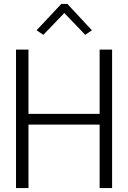

<svg xmlns="http://www.w3.org/2000/svg" viewBox="-20 -952 648 971"><path d="M61 -1V-701.2H124V-376H483.9V-701.2H546.9V-1H483.9V-321.8H124V-1ZM199.2 -775.9 165 -798.8 290 -932.1H320.8L444.8 -798.8L411.1 -775.9L305.2 -886.2Z"/></svg>

Font: LT Hoop Light
Style: Regular
Weight: 300
Designer: Daniel Lyons
Foundry: LyonsType
Version: Version 1.000